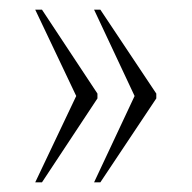

<svg xmlns="http://www.w3.org/2000/svg" viewBox="-20 -469 399 398"><path d="M175 -91 259 -270 175 -449H188L304 -275V-265L188 -91ZM53 -91 138 -270 53 -449H67L182 -275V-265L67 -91Z"/></svg>

Font: Noto Serif Tamil ExtraCondensed Thin
Style: Regular
Weight: 100
Width: 2
Designer: Indian Type Foundry, Tom Grace, and the Monotype Design Team
Foundry: Monotype Imaging Inc.
Version: Version 2.004; ttfautohint (v1.8.4.7-5d5b)